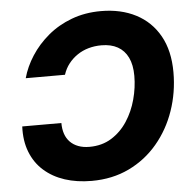

<svg xmlns="http://www.w3.org/2000/svg" viewBox="-53 -790 849 852"><g transform="rotate(-5 371.5 -363.5)"><path d="M427.2 -737.3Q516.1 -737.3 583 -702.6Q649.9 -668 687.3 -601.3Q724.6 -534.7 724.6 -439Q724.6 -349.1 696.5 -268.1Q668.5 -187 615.5 -124.3Q562.5 -61.5 488.3 -25.9Q414.1 9.8 321.8 9.8Q255.9 9.8 202.1 -7.8Q148.4 -25.4 109.9 -59.6Q71.3 -93.8 51.8 -143.8Q32.2 -193.8 35.2 -257.8H209.5Q209.5 -231 216.8 -209.5Q224.1 -188 239 -172.9Q253.9 -157.7 275.4 -149.7Q296.9 -141.6 324.7 -141.6Q380.9 -141.6 423.1 -168Q465.3 -194.3 493.7 -237.8Q522 -281.2 536.1 -333.7Q550.3 -386.2 550.3 -438Q550.3 -487.3 534.4 -520Q518.6 -552.7 488.8 -569.3Q459 -585.9 416.5 -585.9Q385.7 -585.9 358.4 -578.1Q331.1 -570.3 308.6 -554.9Q286.1 -539.6 269.5 -518.3Q252.9 -497.1 244.1 -469.7H69.3Q83 -520 113.8 -567.6Q144.5 -615.2 190.4 -653.8Q236.3 -692.4 296.1 -714.8Q356 -737.3 427.2 -737.3Z"/></g></svg>

Font: Inter 16pt ExtraBold
Style: Italic
Weight: 800
Italic angle: -9.3988°
Version: Version 4.001;git-66647c0bb